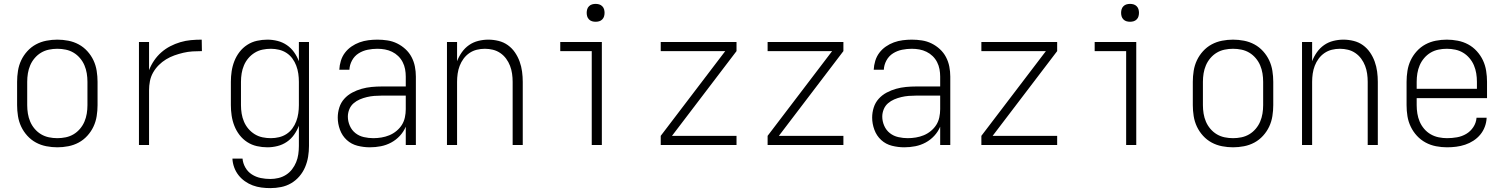

<svg xmlns="http://www.w3.org/2000/svg" viewBox="-20 -746 7740 988"><path d="M275 12Q247 12 218.5 6.5Q190 1 165 -12.5Q140 -26 120.5 -47.5Q101 -69 89 -94.5Q77 -120 72.5 -148.5Q68 -177 68 -205V-325Q68 -353 72.5 -381.5Q77 -410 89 -435.5Q101 -461 120.5 -482.5Q140 -504 165 -517.5Q190 -531 218.5 -536.5Q247 -542 275 -542Q303 -542 331.5 -536.5Q360 -531 385 -517.5Q410 -504 429.5 -482.5Q449 -461 461 -435.5Q473 -410 477.5 -381.5Q482 -353 482 -325V-205Q482 -177 477.5 -148.5Q473 -120 461 -94.5Q449 -69 429.5 -47.5Q410 -26 385 -12.5Q360 1 331.5 6.5Q303 12 275 12ZM275 -35Q297 -35 318.5 -39.5Q340 -44 358.5 -55Q377 -66 391.5 -83Q406 -100 414.5 -120Q423 -140 426.5 -161.5Q430 -183 430 -205V-325Q430 -347 426.5 -368.5Q423 -390 414.5 -410Q406 -430 391.5 -447Q377 -464 358.5 -475Q340 -486 318.5 -490.5Q297 -495 275 -495Q253 -495 231.5 -490.5Q210 -486 191.5 -475Q173 -464 158.5 -447Q144 -430 135.5 -410Q127 -390 123.5 -368.5Q120 -347 120 -325V-205Q120 -183 123.5 -161.5Q127 -140 135.5 -120Q144 -100 158.5 -83Q173 -66 191.5 -55Q210 -44 231.5 -39.5Q253 -35 275 -35Z M695 0V-530H747V-385Q757 -411 773 -434.5Q789 -458 810 -476.5Q831 -495 856 -508Q881 -521 908 -529Q935 -537 962.5 -539.5Q990 -542 1018 -542L1019 -483Q995 -483 971 -481.5Q947 -480 923.5 -474.5Q900 -469 877.5 -461Q855 -453 834.5 -440.5Q814 -428 797 -411Q780 -394 768 -373Q756 -352 751.5 -328.5Q747 -305 747 -281V0Z M1371 222Q1348 222 1325 219Q1302 216 1280.5 208Q1259 200 1240 186.5Q1221 173 1207 155Q1193 137 1185 115Q1177 93 1176 70H1228Q1230 94 1242.5 116Q1255 138 1276 151.5Q1297 165 1321.5 170Q1346 175 1371 175Q1392 175 1413 170Q1434 165 1452 153.5Q1470 142 1483 125Q1496 108 1504 88.5Q1512 69 1515 47.5Q1518 26 1518 5V-99Q1509 -75 1493.5 -53Q1478 -31 1456 -16Q1434 -1 1408 5.5Q1382 12 1356 12Q1329 12 1302 6Q1275 0 1252 -15Q1229 -30 1212.5 -51.5Q1196 -73 1186 -98.5Q1176 -124 1172 -151Q1168 -178 1168 -205V-325Q1168 -352 1172 -379Q1176 -406 1186 -431.5Q1196 -457 1212.5 -478.5Q1229 -500 1252 -515Q1275 -530 1302 -536Q1329 -542 1356 -542Q1382 -542 1408 -535.5Q1434 -529 1456 -514Q1478 -499 1493.5 -477Q1509 -455 1518 -431V-530H1570V5Q1570 33 1565.5 60.5Q1561 88 1550 114Q1539 140 1520.5 161.5Q1502 183 1478 197Q1454 211 1426.5 216.5Q1399 222 1371 222ZM1374 -35Q1395 -35 1416 -40Q1437 -45 1454.5 -56.5Q1472 -68 1484.5 -85Q1497 -102 1504.5 -122Q1512 -142 1515 -163Q1518 -184 1518 -205V-325Q1518 -346 1515 -367Q1512 -388 1504.5 -408Q1497 -428 1484.5 -445Q1472 -462 1454.5 -473.5Q1437 -485 1416 -490Q1395 -495 1374 -495Q1352 -495 1330.5 -490.5Q1309 -486 1290.5 -474.5Q1272 -463 1258 -446.5Q1244 -430 1235.5 -410Q1227 -390 1223.5 -368.5Q1220 -347 1220 -325V-205Q1220 -183 1223.5 -161.5Q1227 -140 1235.5 -120Q1244 -100 1258 -83.5Q1272 -67 1290.5 -55.5Q1309 -44 1330.5 -39.5Q1352 -35 1374 -35Z M1883 12Q1851 12 1819.5 4Q1788 -4 1764.5 -25.5Q1741 -47 1729.5 -78Q1718 -109 1718 -141Q1718 -167 1726 -192.5Q1734 -218 1751.5 -237.5Q1769 -257 1792.5 -269.5Q1816 -282 1841 -289Q1866 -296 1892 -298.5Q1918 -301 1944 -301H2068V-352Q2068 -371 2064.5 -390Q2061 -409 2052 -426.5Q2043 -444 2029 -457.5Q2015 -471 1997.5 -479.5Q1980 -488 1961 -491.5Q1942 -495 1922 -495Q1897 -495 1872 -490Q1847 -485 1825.5 -471.5Q1804 -458 1791.5 -435Q1779 -412 1778 -387H1726Q1727 -410 1734 -433Q1741 -456 1755 -474.5Q1769 -493 1788.5 -506.5Q1808 -520 1830 -528Q1852 -536 1875.5 -539Q1899 -542 1922 -542Q1948 -542 1974 -538Q2000 -534 2023.5 -522.5Q2047 -511 2066.5 -493Q2086 -475 2098 -452Q2110 -429 2115 -403.5Q2120 -378 2120 -352V0H2068V-94Q2057 -68 2037.5 -47Q2018 -26 1993 -12.5Q1968 1 1940 6.5Q1912 12 1883 12ZM1901 -35Q1922 -35 1943 -38.5Q1964 -42 1983.5 -50Q2003 -58 2020 -72Q2037 -86 2048 -103.5Q2059 -121 2063.5 -142Q2068 -163 2068 -184V-254H1944Q1925 -254 1906 -252.5Q1887 -251 1868 -246.5Q1849 -242 1831.5 -234.5Q1814 -227 1799.5 -214.5Q1785 -202 1777.5 -183.5Q1770 -165 1770 -146Q1770 -122 1780 -99Q1790 -76 1809 -61Q1828 -46 1852.5 -40.5Q1877 -35 1901 -35Z M2280 0V-530H2332V-431Q2341 -455 2356.5 -477Q2372 -499 2393.5 -514Q2415 -529 2441 -535.5Q2467 -542 2493 -542Q2519 -542 2545.5 -535.5Q2572 -529 2593.5 -513.5Q2615 -498 2630 -476Q2645 -454 2654 -429Q2663 -404 2666.5 -377.5Q2670 -351 2670 -325V0H2618V-325Q2618 -346 2615 -367Q2612 -388 2604.5 -407.5Q2597 -427 2584.5 -444Q2572 -461 2554.5 -473Q2537 -485 2516.5 -490Q2496 -495 2475 -495Q2454 -495 2433.5 -490Q2413 -485 2395.5 -473Q2378 -461 2365.5 -444Q2353 -427 2345.5 -407.5Q2338 -388 2335 -367Q2332 -346 2332 -325V0Z M3025 0V-483H2863V-530H3077V0ZM3045 -634Q3036 -634 3027 -636.5Q3018 -639 3011 -646Q3004 -653 3001.5 -662Q2999 -671 2999 -680Q2999 -689 3001.5 -698Q3004 -707 3011 -714Q3018 -721 3027 -723.5Q3036 -726 3045 -726Q3054 -726 3063 -723.5Q3072 -721 3079 -714Q3086 -707 3088.5 -698Q3091 -689 3091 -680Q3091 -671 3088.5 -662Q3086 -653 3079 -646Q3072 -639 3063 -636.5Q3054 -634 3045 -634Z M3770 0H3380V-47L3712 -483H3380V-530H3770V-483L3438 -47H3770Z M4320 0H3930V-47L4262 -483H3930V-530H4320V-483L3988 -47H4320Z M4633 12Q4601 12 4569.5 4Q4538 -4 4514.5 -25.5Q4491 -47 4479.5 -78Q4468 -109 4468 -141Q4468 -167 4476 -192.5Q4484 -218 4501.5 -237.5Q4519 -257 4542.5 -269.5Q4566 -282 4591 -289Q4616 -296 4642 -298.5Q4668 -301 4694 -301H4818V-352Q4818 -371 4814.5 -390Q4811 -409 4802 -426.5Q4793 -444 4779 -457.5Q4765 -471 4747.5 -479.5Q4730 -488 4711 -491.5Q4692 -495 4672 -495Q4647 -495 4622 -490Q4597 -485 4575.5 -471.5Q4554 -458 4541.5 -435Q4529 -412 4528 -387H4476Q4477 -410 4484 -433Q4491 -456 4505 -474.5Q4519 -493 4538.5 -506.5Q4558 -520 4580 -528Q4602 -536 4625.5 -539Q4649 -542 4672 -542Q4698 -542 4724 -538Q4750 -534 4773.5 -522.5Q4797 -511 4816.5 -493Q4836 -475 4848 -452Q4860 -429 4865 -403.5Q4870 -378 4870 -352V0H4818V-94Q4807 -68 4787.5 -47Q4768 -26 4743 -12.5Q4718 1 4690 6.5Q4662 12 4633 12ZM4651 -35Q4672 -35 4693 -38.5Q4714 -42 4733.5 -50Q4753 -58 4770 -72Q4787 -86 4798 -103.5Q4809 -121 4813.5 -142Q4818 -163 4818 -184V-254H4694Q4675 -254 4656 -252.5Q4637 -251 4618 -246.5Q4599 -242 4581.5 -234.5Q4564 -227 4549.5 -214.5Q4535 -202 4527.5 -183.5Q4520 -165 4520 -146Q4520 -122 4530 -99Q4540 -76 4559 -61Q4578 -46 4602.5 -40.5Q4627 -35 4651 -35Z M5420 0H5030V-47L5362 -483H5030V-530H5420V-483L5088 -47H5420Z M5775 0V-483H5613V-530H5827V0ZM5795 -634Q5786 -634 5777 -636.5Q5768 -639 5761 -646Q5754 -653 5751.5 -662Q5749 -671 5749 -680Q5749 -689 5751.5 -698Q5754 -707 5761 -714Q5768 -721 5777 -723.5Q5786 -726 5795 -726Q5804 -726 5813 -723.5Q5822 -721 5829 -714Q5836 -707 5838.5 -698Q5841 -689 5841 -680Q5841 -671 5838.5 -662Q5836 -653 5829 -646Q5822 -639 5813 -636.5Q5804 -634 5795 -634Z M6325 12Q6297 12 6268.5 6.5Q6240 1 6215 -12.5Q6190 -26 6170.5 -47.5Q6151 -69 6139 -94.5Q6127 -120 6122.5 -148.5Q6118 -177 6118 -205V-325Q6118 -353 6122.5 -381.5Q6127 -410 6139 -435.5Q6151 -461 6170.5 -482.5Q6190 -504 6215 -517.5Q6240 -531 6268.5 -536.5Q6297 -542 6325 -542Q6353 -542 6381.5 -536.5Q6410 -531 6435 -517.5Q6460 -504 6479.5 -482.5Q6499 -461 6511 -435.5Q6523 -410 6527.5 -381.5Q6532 -353 6532 -325V-205Q6532 -177 6527.5 -148.5Q6523 -120 6511 -94.5Q6499 -69 6479.5 -47.5Q6460 -26 6435 -12.5Q6410 1 6381.5 6.5Q6353 12 6325 12ZM6325 -35Q6347 -35 6368.5 -39.5Q6390 -44 6408.5 -55Q6427 -66 6441.5 -83Q6456 -100 6464.5 -120Q6473 -140 6476.5 -161.5Q6480 -183 6480 -205V-325Q6480 -347 6476.5 -368.5Q6473 -390 6464.5 -410Q6456 -430 6441.5 -447Q6427 -464 6408.5 -475Q6390 -486 6368.5 -490.5Q6347 -495 6325 -495Q6303 -495 6281.5 -490.5Q6260 -486 6241.5 -475Q6223 -464 6208.5 -447Q6194 -430 6185.5 -410Q6177 -390 6173.5 -368.5Q6170 -347 6170 -325V-205Q6170 -183 6173.5 -161.5Q6177 -140 6185.5 -120Q6194 -100 6208.5 -83Q6223 -66 6241.5 -55Q6260 -44 6281.5 -39.5Q6303 -35 6325 -35Z M6680 0V-530H6732V-431Q6741 -455 6756.5 -477Q6772 -499 6793.5 -514Q6815 -529 6841 -535.5Q6867 -542 6893 -542Q6919 -542 6945.5 -535.5Q6972 -529 6993.5 -513.5Q7015 -498 7030 -476Q7045 -454 7054 -429Q7063 -404 7066.5 -377.5Q7070 -351 7070 -325V0H7018V-325Q7018 -346 7015 -367Q7012 -388 7004.5 -407.5Q6997 -427 6984.5 -444Q6972 -461 6954.5 -473Q6937 -485 6916.5 -490Q6896 -495 6875 -495Q6854 -495 6833.5 -490Q6813 -485 6795.5 -473Q6778 -461 6765.5 -444Q6753 -427 6745.5 -407.5Q6738 -388 6735 -367Q6732 -346 6732 -325V0Z M7426 12Q7398 12 7369.5 6.5Q7341 1 7316 -12.5Q7291 -26 7271.5 -47Q7252 -68 7239.5 -94Q7227 -120 7222.5 -148Q7218 -176 7218 -205V-325Q7218 -353 7222.5 -381.5Q7227 -410 7239 -435.5Q7251 -461 7270.5 -482.5Q7290 -504 7315 -517.5Q7340 -531 7368.5 -536.5Q7397 -542 7425 -542Q7453 -542 7481.5 -536.5Q7510 -531 7535 -517.5Q7560 -504 7579.5 -482.5Q7599 -461 7611 -435.5Q7623 -410 7627.5 -381.5Q7632 -353 7632 -325V-241H7270V-205Q7270 -183 7273.5 -161.5Q7277 -140 7285.5 -120Q7294 -100 7308.5 -83Q7323 -66 7342 -55Q7361 -44 7383 -39.5Q7405 -35 7426 -35Q7452 -35 7477.5 -39.5Q7503 -44 7525 -57Q7547 -70 7561.5 -92Q7576 -114 7578 -140H7630Q7629 -116 7620.5 -93.5Q7612 -71 7597 -53Q7582 -35 7562 -22Q7542 -9 7519.5 -1.5Q7497 6 7473.5 9Q7450 12 7426 12ZM7580 -289V-325Q7580 -347 7576.5 -368.5Q7573 -390 7564.5 -410Q7556 -430 7541.5 -447Q7527 -464 7508.5 -475Q7490 -486 7468.5 -490.5Q7447 -495 7425 -495Q7403 -495 7381.5 -490.5Q7360 -486 7341.5 -475Q7323 -464 7308.5 -447Q7294 -430 7285.5 -410Q7277 -390 7273.5 -368.5Q7270 -347 7270 -325V-289Z"/></svg>

Font: Lode Dark Term
Style: Regular
Weight: 400
Monospace: yes
Designer: Belleve Invis
Foundry: Belleve Invis
Version: Version 29.2.0